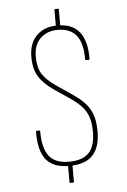

<svg xmlns="http://www.w3.org/2000/svg" viewBox="-57 -783 604 914"><g transform="rotate(-5 245.0 -326.5)"><path d="M243 8Q166 8 132.5 -35.5Q99 -79 100 -168Q100 -172 103 -172H117Q120 -172 120 -168Q120 -88 149 -50Q178 -12 244 -12Q310 -12 340 -44.5Q370 -77 370 -143Q370 -184 361 -212.5Q352 -241 332 -263.5Q312 -286 279 -309L202 -361Q153 -395 131 -431Q109 -467 109 -525Q109 -590 146 -626.5Q183 -663 245 -663Q317 -663 351 -619.5Q385 -576 384 -491Q384 -487 381 -487H367Q363 -487 363 -491Q364 -566 335 -604Q306 -642 245 -642Q194 -642 162 -611Q130 -580 130 -525Q130 -473 149 -442Q168 -411 213 -380L291 -327Q329 -301 350.5 -276Q372 -251 382 -220Q392 -189 392 -144Q392 -68 356 -30Q320 8 243 8ZM242 89Q238 89 238 85V3H259V85Q259 89 255 89ZM238 -658V-738Q238 -742 242 -742H255Q259 -742 259 -738V-658Z"/></g></svg>

Font: Sofia Sans Condensed Thin
Style: Regular
Weight: 250
Version: Version 4.100